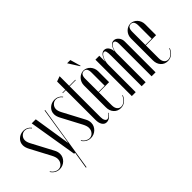

<svg xmlns="http://www.w3.org/2000/svg" viewBox="-77 -1167 1846 1846"><g transform="rotate(-45 846.0 -244.0)"><path d="M190 -459Q178 -476 161 -485Q144 -494 126 -494Q100 -494 80.5 -474Q61 -454 61 -426Q61 -402 78 -370L193 -153Q209 -124 209 -94Q209 -73 200.5 -54.5Q192 -36 177.5 -22Q163 -8 144 0Q125 8 103 8Q76 8 53 -5Q30 -18 15 -42L20 -46Q32 -25 52.5 -12.5Q73 0 93 0Q121 0 140 -22Q159 -44 159 -75Q159 -101 139 -139L32 -341Q13 -377 13 -406Q13 -447 43 -474.5Q73 -502 116 -502Q165 -502 195 -463Z M278 -495 337 -118H339L398 -495H405L298 175H290L318 0H305L223 -495Z M613 -459Q601 -476 584 -485Q567 -494 549 -494Q523 -494 503.5 -474Q484 -454 484 -426Q484 -402 501 -370L616 -153Q632 -124 632 -94Q632 -73 623.5 -54.5Q615 -36 600.5 -22Q586 -8 567 0Q548 8 526 8Q499 8 476 -5Q453 -18 438 -42L443 -46Q455 -25 475.5 -12.5Q496 0 516 0Q544 0 563 -22Q582 -44 582 -75Q582 -101 562 -139L455 -341Q436 -377 436 -406Q436 -447 466 -474.5Q496 -502 539 -502Q588 -502 618 -463Z M741 8Q713 8 696.5 -17Q680 -42 680 -84V-489H640V-495H680V-607L733 -626V-495H816V-489H733V-68Q733 -42 742 -25.5Q751 -9 766 -9Q790 -9 812 -48L817 -45Q803 -20 783 -6Q763 8 741 8Z M836 -397Q836 -419 843.5 -438Q851 -457 864.5 -471.5Q878 -486 895.5 -494.5Q913 -503 933 -503Q953 -503 970.5 -494.5Q988 -486 1001 -471.5Q1014 -457 1021.5 -438Q1029 -419 1029 -397V-249H890V-73Q890 -40 905 -20Q920 0 946 0Q971 0 994 -19.5Q1017 -39 1029 -71L1034 -68Q1020 -32 994 -12Q968 8 934 8Q891 8 863.5 -22Q836 -52 836 -100ZM975 -255V-434Q975 -497 933 -497Q890 -497 890 -434V-255ZM941 -554 872 -663H916L947 -554Z M1277 -424Q1295 -502 1344 -502Q1370 -502 1391 -478Q1412 -454 1412 -419V0H1358V-443Q1358 -466 1350.5 -478.5Q1343 -491 1330 -491Q1320 -491 1310.5 -482.5Q1301 -474 1293.5 -459.5Q1286 -445 1281.5 -427.5Q1277 -410 1277 -392V0H1223V-413Q1223 -455 1218 -472.5Q1213 -490 1199 -490Q1188 -490 1178 -479.5Q1168 -469 1160 -452.5Q1152 -436 1147 -414.5Q1142 -393 1142 -371V0H1089V-495H1142V-420H1144Q1167 -502 1213 -502Q1239 -502 1256 -480Q1273 -458 1275 -424Z M1475 -397Q1475 -419 1482.5 -438Q1490 -457 1503.5 -471.5Q1517 -486 1534.5 -494.5Q1552 -503 1572 -503Q1592 -503 1609.5 -494.5Q1627 -486 1640 -471.5Q1653 -457 1660.5 -438Q1668 -419 1668 -397V-249H1529V-73Q1529 -40 1544 -20Q1559 0 1585 0Q1610 0 1633 -19.5Q1656 -39 1668 -71L1673 -68Q1659 -32 1633 -12Q1607 8 1573 8Q1530 8 1502.5 -22Q1475 -52 1475 -100ZM1614 -255V-434Q1614 -497 1572 -497Q1529 -497 1529 -434V-255Z"/></g></svg>

Font: Moniqa Cond Display
Style: Regular
Weight: 400
Width: 3
Designer: Rajesh Rajput
Foundry: Rajesh Rajput
Version: Version 1.000